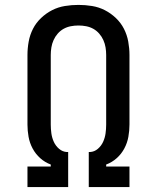

<svg xmlns="http://www.w3.org/2000/svg" viewBox="-20 -763 640 783"><path d="M92 0V-84H187V-92Q163 -101 144 -118Q125 -135 113 -157.5Q101 -180 96.5 -205Q92 -230 92 -255V-539Q92 -566 97 -593.5Q102 -621 114.5 -645.5Q127 -670 147.5 -689.5Q168 -709 192.5 -721.5Q217 -734 244.5 -738.5Q272 -743 300 -743Q328 -743 355.5 -738.5Q383 -734 407.5 -721.5Q432 -709 452.5 -689.5Q473 -670 485.5 -645.5Q498 -621 503 -593.5Q508 -566 508 -539V-255Q508 -230 503.5 -205Q499 -180 487 -157.5Q475 -135 456 -118Q437 -101 413 -92V-84H508V0H342V-143H347Q365 -144 379 -156Q393 -168 400.5 -184.5Q408 -201 410.5 -219Q413 -237 413 -255V-539Q413 -554 410.5 -569.5Q408 -585 401.5 -599.5Q395 -614 384.5 -626Q374 -638 360.5 -645.5Q347 -653 331.5 -656Q316 -659 300 -659Q284 -659 268.5 -656Q253 -653 239.5 -645.5Q226 -638 215.5 -626Q205 -614 198.5 -599.5Q192 -585 189.5 -569.5Q187 -554 187 -539V-255Q187 -237 189.5 -219Q192 -201 199.5 -184.5Q207 -168 221 -156Q235 -144 253 -143H258V0Z"/></svg>

Font: Iosevka Slab Medium Extended
Style: Regular
Weight: 500
Width: 7
Monospace: yes
Designer: Belleve Invis
Foundry: Belleve Invis
Version: Version 11.1.1; ttfautohint (v1.8.3)